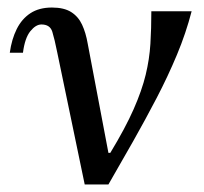

<svg xmlns="http://www.w3.org/2000/svg" viewBox="-20 -490 541 510"><path d="M489 -460Q474 -402 450 -344.5Q426 -287 396 -229.5Q366 -172 333.5 -114.5Q301 -57 268 0H205L268 -84H273Q313 -150 335 -200Q357 -250 367 -291.5Q377 -333 379.5 -373.5Q382 -414 382 -460ZM118 -470Q150 -470 169 -458Q188 -446 198 -424.5Q208 -403 213 -374L268 -84L205 0L132 -351Q125 -386 119 -405.5Q113 -425 90 -425Q75 -425 60.5 -407Q46 -389 41 -350H6Q11 -386 24.5 -413Q38 -440 61 -455Q84 -470 118 -470Z"/></svg>

Font: Brygada 1918
Style: Italic
Weight: 400
Italic angle: -8°
Designer: Mateusz Machalski | Borys Kosmynka | Przemek Hoffer
Foundry: NIEPODLEGLA 2018
Version: Version 3.006